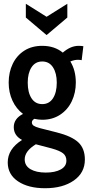

<svg xmlns="http://www.w3.org/2000/svg" viewBox="-20 -748 470 1018"><path d="M21 113Q21 42 97 -6Q53 -29 53 -74Q53 -119 102 -144Q66 -171 46 -214.5Q26 -258 26 -310Q26 -365 47.5 -409.5Q69 -454 109 -479.5Q149 -505 204 -505Q269 -505 313 -469Q354 -505 397 -505Q410 -505 422 -503L413 -429Q403 -431 393 -431Q374 -431 353 -422Q382 -375 382 -310Q382 -256 360.5 -211Q339 -166 298.5 -139.5Q258 -113 204 -113Q184 -113 162 -118Q149 -110 149 -99Q149 -88 158.5 -81.5Q168 -75 190 -69L281 -46Q360 -26 395 6.5Q430 39 430 98Q430 168 371.5 209Q313 250 219 250Q130 250 75.5 213.5Q21 177 21 113ZM281 -310Q281 -360 261 -391Q241 -422 204 -422Q167 -422 147 -391Q127 -360 127 -310Q127 -258 147 -227Q167 -196 204 -196Q241 -196 261 -227Q281 -258 281 -310ZM332 104Q332 79 314.5 65Q297 51 254 39L170 17Q111 53 111 97Q111 131 141.5 149Q172 167 223 167Q272 167 302 150.5Q332 134 332 104ZM117 -655V-728L227 -659L337 -728V-655L227 -562Z"/></svg>

Font: Cabin Condensed SemiBold
Style: Regular
Weight: 600
Width: 3
Designer: Pablo Impallari
Foundry: Pablo Impallari. http://www.impallari.com Igino Marini. http://www.ikern.com
Version: Version 2.200